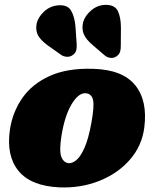

<svg xmlns="http://www.w3.org/2000/svg" viewBox="-20 -775 650 809"><path d="M372.5 -485Q496.5 -481.5 549.5 -416.2Q602.5 -351 588 -237.5Q578 -160 527.2 -102Q476.5 -44 398.8 -13Q321 18 230.5 14.5Q110 9 57.8 -55.2Q5.5 -119.5 22 -230Q33 -302.5 74 -361.8Q115 -421 189.2 -454.8Q263.5 -488.5 372.5 -485ZM269 -87.5Q283.5 -86 301 -99.8Q318.5 -113.5 335.5 -151Q352.5 -188.5 365 -257Q378 -328.5 372 -354Q366 -379.5 342.5 -382Q312.5 -385.5 283 -338Q253.5 -290.5 239 -203Q229 -139.5 238.2 -114.8Q247.5 -90 269 -87.5ZM489.5 -658 489 -584Q489.5 -569 486 -557.2Q482.5 -545.5 470 -537Q458.5 -529.5 445 -531.2Q431.5 -533 422 -541L370 -585.5Q342 -609.5 333 -631Q324 -652.5 330 -680.5Q337.5 -708.5 364.2 -731.2Q391 -754 425 -754.5Q464 -755 476.8 -728Q489.5 -701 489.5 -658ZM298 -663 303 -590Q304 -576 301.5 -564Q299 -552 286.5 -543Q275.5 -535 262 -535.8Q248.5 -536.5 238 -543.5L181.5 -583.5Q151.5 -605.5 140.5 -625.5Q129.5 -645.5 134 -673.5Q139.5 -701.5 164.8 -725.5Q190 -749.5 224.5 -752.5Q264.5 -756 279.5 -730.2Q294.5 -704.5 298 -663Z"/></svg>

Font: Fraunces 9pt SuperSoft Black
Style: Italic
Weight: 900
Italic angle: -16°
Version: Version 1.000;[0bf87f6ff]